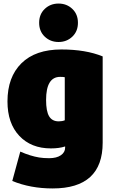

<svg xmlns="http://www.w3.org/2000/svg" viewBox="-20 -836 634 1079"><path d="M557 -34Q557 223 276 223Q151 223 49 181L94 16Q151 41 200 49Q224 53 256 53Q298 53 322 36.5Q346 20 346 -6V-13Q313 -2 266 -2Q155 -2 88.5 -72.5Q22 -143 22 -266Q22 -403 100.5 -480.5Q179 -558 325 -558Q462 -558 557 -519ZM344 -160V-402Q337 -404 318 -404Q239 -404 239 -274Q239 -211 256 -182.5Q273 -154 310 -154Q329 -154 344 -160ZM386.5 -630Q355 -600 309 -600Q263 -600 231.5 -630Q200 -660 200 -708Q200 -756 231.5 -786Q263 -816 309 -816Q355 -816 386.5 -786Q418 -756 418 -708Q418 -660 386.5 -630Z"/></svg>

Font: Repo
Style: ExtraBlack
Weight: 1000
Designer: Stefan Peev
Foundry: Context Ltd
Version: Version 001.000